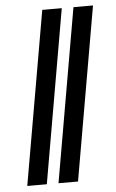

<svg xmlns="http://www.w3.org/2000/svg" viewBox="-52 -747 474 784"><g transform="rotate(-5 185.0 -355.5)"><path d="M107.9 0H27.8L151.4 -710.9H231.4ZM235.8 0H155.8L279.3 -710.9H359.4Z"/></g></svg>

Font: Roboto Medium
Style: Italic
Weight: 500
Italic angle: -12°
Designer: Google
Version: Version 2.134; 2016